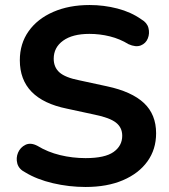

<svg xmlns="http://www.w3.org/2000/svg" viewBox="-20 -735 674 765"><path d="M321 10Q255 10 191 -5Q127 -20 81 -48Q55 -61 49 -83.5Q43 -106 52 -127Q61 -148 81.5 -158Q102 -168 129 -154Q170 -129 219.5 -117Q269 -105 321 -105Q398 -105 432.5 -129.5Q467 -154 467 -194Q467 -227 442 -246.5Q417 -266 358 -278L247 -302Q59 -340 59 -495Q59 -561 94 -610.5Q129 -660 192 -687.5Q255 -715 337 -715Q394 -715 448 -701Q502 -687 543 -658Q566 -645 571.5 -623.5Q577 -602 569 -582Q561 -562 541 -554Q521 -546 492 -559Q458 -580 418 -590Q378 -600 336 -600Q269 -600 231.5 -573Q194 -546 194 -501Q194 -467 217 -446.5Q240 -426 296 -415L407 -391Q505 -370 553.5 -324.5Q602 -279 602 -204Q602 -140 567.5 -92Q533 -44 470 -17Q407 10 321 10Z"/></svg>

Font: Chiron GoRound TC SB
Style: Regular
Weight: 500
Designer: Ryoko NISHIZUKA 西塚涼子 (kana, bopomofo & ideographs); Paul D. Hunt (Latin, Greek & Cyrillic); Sandoll Communications 산돌커뮤니
Foundry: Adobe
Version: Version 1.000;hotconv 1.1.1;makeotfexe 2.6.0